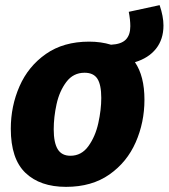

<svg xmlns="http://www.w3.org/2000/svg" viewBox="-20 -713 656 747"><path d="M505 -471Q542 -417 542 -325Q542 -237 508 -159.5Q474 -82 405.5 -34Q337 14 237 14Q136 14 79 -40.5Q22 -95 22 -212Q22 -300 56 -377.5Q90 -455 158.5 -503Q227 -551 327 -551Q373 -551 412 -539Q452 -541 469.5 -559Q487 -577 487 -611Q487 -636 481 -667L601 -693Q616 -649 616 -614Q616 -560 587 -523.5Q558 -487 505 -471ZM374 -332Q374 -383 359 -406.5Q344 -430 309 -430Q265 -430 238 -394Q211 -358 200 -307.5Q189 -257 189 -210Q189 -158 204.5 -132.5Q220 -107 254 -107Q297 -107 324 -144.5Q351 -182 362.5 -234Q374 -286 374 -332Z"/></svg>

Font: Bitter Pro ExtraBold
Style: Italic
Weight: 800
Italic angle: -9°
Designer: Sol Matas, and Bitter project Authors
Foundry: Sol Matas
Version: Version 1.010